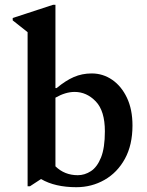

<svg xmlns="http://www.w3.org/2000/svg" viewBox="-20 -770 613 800"><path d="M95 6V-636L33 -685V-695L201 -750H211V-403H216Q253 -434 287.5 -449Q322 -464 362 -464Q409 -464 447.5 -437.5Q486 -411 509 -362.5Q532 -314 532 -247Q532 -166 500.5 -108.5Q469 -51 415.5 -20.5Q362 10 298 10Q254 10 217 1.5Q180 -7 151 -24L105 6ZM291 -387Q253 -387 211 -363V-77Q249 -40 304 -40Q333 -40 359 -57Q385 -74 401 -114Q417 -154 417 -223Q417 -308 379 -347.5Q341 -387 291 -387Z"/></svg>

Font: Spectral SemiBold
Style: Regular
Weight: 600
Designer: Jean-Baptiste Levee
Foundry: Production Type
Version: Version 2.001